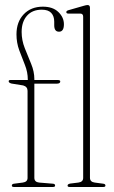

<svg xmlns="http://www.w3.org/2000/svg" viewBox="-20 -743 454 763"><path d="M116.5 -36.5Q116.5 -19.5 135.5 -17.5L190 -13Q199 -12.5 199 -5.5Q199 0 190.5 0H35Q27 0 27 -5.5Q27 -12 36 -13L70.5 -17.5Q89.5 -20 89.5 -36V-382Q89.5 -398.5 72 -403.5L25.5 -411Q14.5 -414 14.5 -420Q14.5 -425 21 -425H90.5V-426Q90.5 -456.5 79 -485Q67.5 -513.5 56.5 -543.2Q45.5 -573 45.5 -606.5Q45.5 -656 74.2 -686.2Q103 -716.5 150.5 -716.5Q190 -716.5 212 -695.2Q234 -674 234 -646.5Q234 -617 214.5 -617Q195.5 -617 195.5 -642.5V-657Q195.5 -679 183.5 -691.8Q171.5 -704.5 146 -704.5Q108.5 -704.5 87.2 -680.5Q66 -656.5 66 -616Q66 -583 78.5 -551.5Q91 -520 103.8 -489.2Q116.5 -458.5 116.5 -429V-425H209.5Q219.5 -425 219.5 -419.5Q219.5 -410.5 205.5 -410.5H116.5ZM337.5 -712V-36.5Q337.5 -20 356.5 -17.5L390 -13Q399 -12 399 -5.5Q399 0 390.5 0H256.5Q248.5 0 248.5 -5.5Q248.5 -11.5 259 -13.5L291.5 -17.5Q310.5 -20 310.5 -36V-676.5Q310.5 -689 299 -689H252Q243.5 -689 243.5 -695Q243.5 -700 252 -702.5L313 -720Q323 -723 328 -723Q337.5 -723 337.5 -712Z"/></svg>

Font: Fraunces 144pt S050 Thin
Style: Regular
Weight: 100
Version: Version 1.000; ttfautohint (v1.8.3)